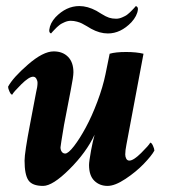

<svg xmlns="http://www.w3.org/2000/svg" viewBox="-20 -609 561 637"><path d="M243.2 -588.9Q270.5 -588.9 299.8 -573.2Q302.7 -571.8 317.1 -562.7Q331.5 -553.7 341.8 -550.3Q352.1 -546.9 365.2 -546.9Q370.6 -546.9 375.7 -548.1Q380.9 -549.3 385.7 -551.5Q390.6 -553.7 395 -555.9Q399.4 -558.1 403.8 -561.8Q408.2 -565.4 411.1 -568.1Q414.1 -570.8 417.7 -574.7Q421.4 -578.6 423.1 -580.3Q424.8 -582 427.7 -585.4L430.7 -588.9Q438.5 -586.4 437.5 -577.1Q435.1 -556.2 416 -535.2Q380.4 -498 337.9 -498Q310.5 -498 282.2 -513.7Q279.3 -515.6 268.3 -522Q257.3 -528.3 251.7 -531.2Q246.1 -534.2 235.6 -537.1Q225.1 -540 214.8 -540Q209.5 -540 204.3 -538.8Q199.2 -537.6 194.3 -535.4Q189.5 -533.2 185.1 -531Q180.7 -528.8 176.3 -525.1Q171.9 -521.5 168.9 -518.8Q166 -516.1 162.4 -512.2Q158.7 -508.3 157 -506.6Q155.3 -504.9 152.3 -501.5L149.4 -498Q142.1 -500.5 143.6 -510.7Q146 -531.7 164.1 -551.8Q199.7 -588.9 243.2 -588.9ZM282.2 -110.4Q287.6 -139.6 293.9 -162.1Q266.1 -103 210.4 -47.6Q154.8 7.8 123 7.8Q86.9 7.8 74.2 -11Q61.5 -29.8 61.5 -76.2Q61.5 -102.5 80.1 -199.2Q98.1 -292 99.6 -301.8Q104.5 -321.3 104.5 -334Q104.5 -341.3 100.6 -347.9Q96.7 -354.5 89.8 -354.5Q76.2 -354.5 50.5 -329.1Q24.9 -303.7 20.5 -294.9Q16.1 -294.9 11.5 -305.2Q6.8 -315.4 6.8 -321.3Q22.9 -351.6 73 -395Q123 -438.5 158.2 -438.5Q188 -438.5 205.8 -420.4Q223.6 -402.3 223.6 -369.1Q223.6 -354.5 214.8 -310.5L192.4 -194.3Q180.7 -124 180.7 -120.1Q180.7 -111.8 184.8 -105.7Q189 -99.6 196.3 -99.6Q206.5 -99.6 225.6 -124.3Q244.6 -148.9 264.6 -186Q284.7 -223.1 303 -271.7Q321.3 -320.3 330.1 -363.3L343.8 -430.7Q363.3 -436.5 398.4 -436.5Q432.6 -436.5 456.1 -430.7L399.4 -128.9Q395.5 -109.4 395.5 -96.7Q395.5 -88.9 398.9 -82.5Q402.3 -76.2 409.2 -76.2Q422.9 -76.2 448.5 -101.6Q474.1 -127 478.5 -135.7Q482.9 -135.7 487.5 -125.5Q492.2 -115.2 492.2 -109.4Q482.9 -92.3 457 -65.4Q431.2 -38.6 396.2 -15.4Q361.3 7.8 336.9 7.8Q310.5 7.8 293 -9.3Q275.4 -26.4 275.4 -61.5Q275.4 -72.8 282.2 -110.4Z"/></svg>

Font: Amiri
Style: Bold Slanted
Weight: 700
Italic angle: 9°
Designer: Khaled Hosny
Version: Version 000.107